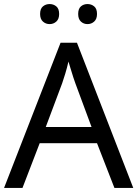

<svg xmlns="http://www.w3.org/2000/svg" viewBox="-20 -928 679 948"><path d="M545 0 459 -221H176L91 0H0L279 -717H360L638 0ZM352 -517Q349 -525 342 -546Q335 -567 328.5 -589.5Q322 -612 318 -624Q311 -593 302 -563.5Q293 -534 287 -517L206 -301H432ZM178 -859Q178 -885 192 -896.5Q206 -908 225 -908Q244 -908 258 -896.5Q272 -885 272 -859Q272 -834 258 -821.5Q244 -809 225 -809Q206 -809 192 -821.5Q178 -834 178 -859ZM366 -859Q366 -885 379.5 -896.5Q393 -908 412 -908Q431 -908 445 -896.5Q459 -885 459 -859Q459 -834 445 -821.5Q431 -809 412 -809Q393 -809 379.5 -821.5Q366 -834 366 -859Z"/></svg>

Font: Noto Sans Tirhuta
Style: Regular
Weight: 400
Designer: Monotype Design Team
Foundry: Monotype Imaging Inc.
Version: Version 2.003; ttfautohint (v1.8.4.7-5d5b)